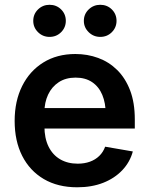

<svg xmlns="http://www.w3.org/2000/svg" viewBox="-20 -775 625 806"><path d="M304.2 11.2Q222.7 11.2 163.8 -23.4Q105 -58.1 73.2 -120.6Q41.5 -183.1 41.5 -267.6Q41.5 -350.6 73 -413.8Q104.5 -477.1 161.9 -512.7Q219.2 -548.3 296.4 -548.3Q347.2 -548.3 392.3 -531.7Q437.5 -515.1 471.9 -481.2Q506.3 -447.3 526.1 -395.8Q545.9 -344.2 545.9 -273.9V-235.4H99.1V-321.3H482.4L423.8 -296.4Q423.8 -342.3 409.4 -376.7Q395 -411.1 366.7 -430.2Q338.4 -449.2 297.4 -449.2Q255.9 -449.2 226.6 -429.9Q197.3 -410.6 181.9 -377.7Q166.5 -344.7 166.5 -304.2V-245.1Q166.5 -194.8 183.8 -159.7Q201.2 -124.5 232.7 -106.2Q264.2 -87.9 306.2 -87.9Q334.5 -87.9 357.4 -96.2Q380.4 -104.5 396.7 -120.4Q413.1 -136.2 421.4 -159.2L537.6 -139.2Q525.4 -94.2 493.2 -60.3Q460.9 -26.4 413.1 -7.6Q365.2 11.2 304.2 11.2ZM400.9 -620.1Q372.6 -620.1 352.3 -639.9Q332 -659.7 332 -687.5Q332 -715.8 352.3 -735.4Q372.6 -754.9 400.9 -754.9Q429.7 -754.9 449.5 -735.4Q469.2 -715.8 469.2 -687.5Q469.2 -659.7 449.5 -639.9Q429.7 -620.1 400.9 -620.1ZM188 -620.1Q159.7 -620.1 139.6 -639.9Q119.6 -659.7 119.6 -687.5Q119.6 -715.8 139.6 -735.4Q159.7 -754.9 188 -754.9Q216.8 -754.9 236.6 -735.4Q256.3 -715.8 256.3 -687.5Q256.3 -659.7 236.6 -639.9Q216.8 -620.1 188 -620.1Z"/></svg>

Font: Inter 17pt SemiBold
Style: Regular
Weight: 600
Version: Version 4.001;git-66647c0bb